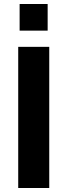

<svg xmlns="http://www.w3.org/2000/svg" viewBox="-20 -939 336 959"><path d="M71 0V-705H226V0ZM78 -786V-919H218V-786Z"/></svg>

Font: Nunito Sans 12pt ExtraBold
Style: Regular
Weight: 800
Designer: Vernon Adams
Foundry: Vernon Adams
Version: Version 3.101;gftools[0.9.27]